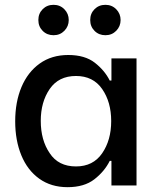

<svg xmlns="http://www.w3.org/2000/svg" viewBox="-20 -769 659 796"><path d="M43 -266Q43 -346 69 -408Q95 -470 144.5 -505.5Q194 -541 263 -541Q332 -541 373 -509Q414 -477 435 -435H442V-527H546V0H442V-102H435Q413 -58 371 -25.5Q329 7 260 7Q192 7 143 -28Q94 -63 68.5 -125Q43 -187 43 -266ZM186 -134Q222 -79 295 -79Q366 -79 403.5 -133.5Q441 -188 441 -267Q441 -346 403.5 -400Q366 -454 295 -454Q223 -454 186 -400Q149 -346 149 -268Q149 -188 186 -134ZM372 -731Q390 -749 417 -749Q444 -749 462 -730.5Q480 -712 480 -686Q480 -660 462 -641.5Q444 -623 417 -623Q390 -623 372 -641Q354 -659 354 -686Q354 -713 372 -731ZM157 -731Q175 -749 202 -749Q229 -749 247 -730.5Q265 -712 265 -686Q265 -660 247 -641.5Q229 -623 202 -623Q175 -623 157 -641Q139 -659 139 -686Q139 -713 157 -731Z"/></svg>

Font: Lopes Sans Medium
Style: Regular
Weight: 500
Designer: Gabriel Lam, Diego Maldonado
Foundry: TypeRant, Foresti Design
Version: Version 4.000